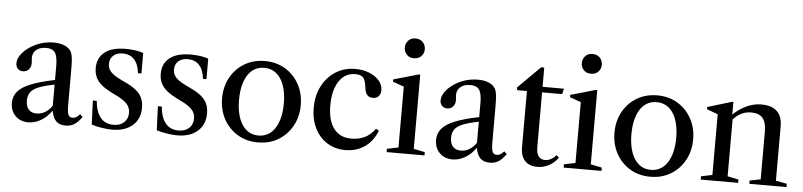

<svg xmlns="http://www.w3.org/2000/svg" viewBox="-46 -1022 5357 1281"><g transform="rotate(5 2633.0 -381.0)"><path d="M167 10.5Q113.5 10.5 80.2 -23Q47 -56.5 47 -110Q47 -154 74 -186Q101 -218 161.2 -242.2Q221.5 -266.5 320.5 -286.5V-380Q320.5 -443.5 303.2 -469Q286 -494.5 244 -494.5Q202.5 -494.5 178 -474.5Q153.5 -454.5 153.5 -420.5Q153.5 -411 154.8 -401.8Q156 -392.5 156 -384Q156 -358.5 140.8 -342Q125.5 -325.5 102 -325.5Q80.5 -325.5 67.2 -339.5Q54 -353.5 54 -376Q54 -408.5 82.2 -442.8Q110.5 -477 157 -501.5Q219 -534.5 291.5 -534.5Q335 -534.5 365.2 -521Q395.5 -507.5 409 -482.5Q417 -465.5 419.8 -439.5Q422.5 -413.5 422.5 -352.5V-129Q422.5 -80.5 430.2 -63Q438 -45.5 459.5 -45.5Q484 -45.5 507 -73.5L525 -56.5Q500.5 -21 475.2 -5.2Q450 10.5 416.5 10.5Q376 10.5 353.5 -11.5Q331 -33.5 323.5 -78.5H320.5Q292 -37.5 251.5 -13.5Q211 10.5 167 10.5ZM217 -53Q248 -53 275 -69.2Q302 -85.5 320.5 -114.5V-255.5Q253.5 -242.5 215.2 -227Q177 -211.5 161.2 -189.2Q145.5 -167 145.5 -133.5Q145.5 -95 163.8 -74Q182 -53 217 -53Z M729 10.5Q697 10.5 658.2 4.2Q619.5 -2 590.5 -11.5L584 -172H610Q616.5 -98 648 -60.2Q679.5 -22.5 735.5 -22.5Q779 -22.5 805.2 -46.8Q831.5 -71 831.5 -110.5Q831.5 -143.5 812 -167.2Q792.5 -191 744.5 -215.5L703 -236Q639 -268 611.5 -303.2Q584 -338.5 584 -388.5Q584 -458.5 632.8 -496.5Q681.5 -534.5 772 -534.5Q807 -534.5 839.8 -529.8Q872.5 -525 891 -517V-380H868Q853.5 -502 754.5 -502Q716 -502 692.8 -481.2Q669.5 -460.5 669.5 -425Q669.5 -394 689.8 -372Q710 -350 758.5 -326.5L804 -304.5Q863 -275.5 889 -240.5Q915 -205.5 915 -152Q915 -77.5 865 -33.5Q815 10.5 729 10.5Z M1164.5 10.5Q1132.5 10.5 1093.8 4.2Q1055 -2 1026 -11.5L1019.5 -172H1045.5Q1052 -98 1083.5 -60.2Q1115 -22.5 1171 -22.5Q1214.5 -22.5 1240.8 -46.8Q1267 -71 1267 -110.5Q1267 -143.5 1247.5 -167.2Q1228 -191 1180 -215.5L1138.5 -236Q1074.5 -268 1047 -303.2Q1019.5 -338.5 1019.5 -388.5Q1019.5 -458.5 1068.2 -496.5Q1117 -534.5 1207.5 -534.5Q1242.5 -534.5 1275.2 -529.8Q1308 -525 1326.5 -517V-380H1303.5Q1289 -502 1190 -502Q1151.5 -502 1128.2 -481.2Q1105 -460.5 1105 -425Q1105 -394 1125.2 -372Q1145.5 -350 1194 -326.5L1239.5 -304.5Q1298.5 -275.5 1324.5 -240.5Q1350.5 -205.5 1350.5 -152Q1350.5 -77.5 1300.5 -33.5Q1250.5 10.5 1164.5 10.5Z M1705 10.5Q1628 10.5 1568.5 -25.2Q1509 -61 1475.2 -122.8Q1441.5 -184.5 1441.5 -262Q1441.5 -340 1475.2 -401.5Q1509 -463 1568.5 -498.8Q1628 -534.5 1705 -534.5Q1782 -534.5 1841.2 -498.8Q1900.5 -463 1934.5 -401.5Q1968.5 -340 1968.5 -262Q1968.5 -184.5 1934.5 -122.8Q1900.5 -61 1841.2 -25.2Q1782 10.5 1705 10.5ZM1704 -35.5Q1740.5 -35.5 1768.5 -51.8Q1796.5 -68 1815.8 -98.2Q1835 -128.5 1845 -170.2Q1855 -212 1855 -263Q1855 -313.5 1845.2 -355Q1835.5 -396.5 1816.5 -426.5Q1797.5 -456.5 1769.5 -472.8Q1741.5 -489 1705 -489Q1668.5 -489 1640.5 -472.8Q1612.5 -456.5 1593.5 -426.5Q1574.5 -396.5 1564.8 -354.8Q1555 -313 1555 -262Q1555 -211 1564.8 -169.5Q1574.5 -128 1593.5 -98Q1612.5 -68 1640.2 -51.8Q1668 -35.5 1704 -35.5Z M2289 10.5Q2221 10.5 2168.2 -22.8Q2115.5 -56 2085.8 -115.2Q2056 -174.5 2056 -252Q2056 -334 2088.8 -397.8Q2121.5 -461.5 2179.2 -498Q2237 -534.5 2311.5 -534.5Q2364 -534.5 2405.5 -517.2Q2447 -500 2471.2 -471.8Q2495.5 -443.5 2495.5 -410Q2495.5 -382.5 2481.5 -367.5Q2467.5 -352.5 2443.5 -352.5Q2417.5 -352.5 2404.5 -368Q2391.5 -383.5 2387.5 -416.5Q2382 -466 2366 -483Q2350 -500 2314.5 -500Q2243.5 -500 2204.2 -439.2Q2165 -378.5 2165 -278Q2165 -177 2206 -123Q2247 -69 2322.5 -69Q2372.5 -69 2412 -87.5Q2451.5 -106 2482.5 -149L2502.5 -137.5Q2475 -66.5 2420 -28Q2365 10.5 2289 10.5Z M2566.5 0V-22L2642.5 -37.5V-445L2568 -471.5V-487L2734 -534.5H2745V-37.5L2820 -22V0ZM2693 -639.5Q2662.5 -639.5 2644.5 -659Q2626.5 -678.5 2626.5 -704.5Q2626.5 -733 2644.5 -752.5Q2662.5 -772 2693 -772Q2724 -772 2742.2 -752.5Q2760.5 -733 2760.5 -704.5Q2760.5 -678.5 2742.2 -659Q2724 -639.5 2693 -639.5Z M3008 10.5Q2954.5 10.5 2921.2 -23Q2888 -56.5 2888 -110Q2888 -154 2915 -186Q2942 -218 3002.2 -242.2Q3062.5 -266.5 3161.5 -286.5V-380Q3161.5 -443.5 3144.2 -469Q3127 -494.5 3085 -494.5Q3043.5 -494.5 3019 -474.5Q2994.5 -454.5 2994.5 -420.5Q2994.5 -411 2995.8 -401.8Q2997 -392.5 2997 -384Q2997 -358.5 2981.8 -342Q2966.5 -325.5 2943 -325.5Q2921.5 -325.5 2908.2 -339.5Q2895 -353.5 2895 -376Q2895 -408.5 2923.2 -442.8Q2951.5 -477 2998 -501.5Q3060 -534.5 3132.5 -534.5Q3176 -534.5 3206.2 -521Q3236.5 -507.5 3250 -482.5Q3258 -465.5 3260.8 -439.5Q3263.5 -413.5 3263.5 -352.5V-129Q3263.5 -80.5 3271.2 -63Q3279 -45.5 3300.5 -45.5Q3325 -45.5 3348 -73.5L3366 -56.5Q3341.5 -21 3316.2 -5.2Q3291 10.5 3257.5 10.5Q3217 10.5 3194.5 -11.5Q3172 -33.5 3164.5 -78.5H3161.5Q3133 -37.5 3092.5 -13.5Q3052 10.5 3008 10.5ZM3058 -53Q3089 -53 3116 -69.2Q3143 -85.5 3161.5 -114.5V-255.5Q3094.5 -242.5 3056.2 -227Q3018 -211.5 3002.2 -189.2Q2986.5 -167 2986.5 -133.5Q2986.5 -95 3004.8 -74Q3023 -53 3058 -53Z M3577 10.5Q3521.5 10.5 3492.5 -21Q3463.5 -52.5 3463.5 -111.5V-487.5H3398.5L3395.5 -505.5L3545.5 -654.5L3565 -652.5V-524.5H3708L3699.5 -487.5H3565V-121.5Q3565 -39.5 3624 -39.5Q3644 -39.5 3663.8 -50Q3683.5 -60.5 3697.5 -79L3715 -63.5Q3692 -29.5 3655.2 -9.5Q3618.5 10.5 3577 10.5Z M3752 0V-22L3828 -37.5V-445L3753.5 -471.5V-487L3919.5 -534.5H3930.5V-37.5L4005.5 -22V0ZM3878.5 -639.5Q3848 -639.5 3830 -659Q3812 -678.5 3812 -704.5Q3812 -733 3830 -752.5Q3848 -772 3878.5 -772Q3909.5 -772 3927.8 -752.5Q3946 -733 3946 -704.5Q3946 -678.5 3927.8 -659Q3909.5 -639.5 3878.5 -639.5Z M4333 10.5Q4256 10.5 4196.5 -25.2Q4137 -61 4103.2 -122.8Q4069.5 -184.5 4069.5 -262Q4069.5 -340 4103.2 -401.5Q4137 -463 4196.5 -498.8Q4256 -534.5 4333 -534.5Q4410 -534.5 4469.2 -498.8Q4528.5 -463 4562.5 -401.5Q4596.5 -340 4596.5 -262Q4596.5 -184.5 4562.5 -122.8Q4528.5 -61 4469.2 -25.2Q4410 10.5 4333 10.5ZM4332 -35.5Q4368.5 -35.5 4396.5 -51.8Q4424.5 -68 4443.8 -98.2Q4463 -128.5 4473 -170.2Q4483 -212 4483 -263Q4483 -313.5 4473.2 -355Q4463.5 -396.5 4444.5 -426.5Q4425.5 -456.5 4397.5 -472.8Q4369.5 -489 4333 -489Q4296.5 -489 4268.5 -472.8Q4240.5 -456.5 4221.5 -426.5Q4202.5 -396.5 4192.8 -354.8Q4183 -313 4183 -262Q4183 -211 4192.8 -169.5Q4202.5 -128 4221.5 -98Q4240.5 -68 4268.2 -51.8Q4296 -35.5 4332 -35.5Z M4995.5 0V-22L5068.5 -36.5V-357.5Q5068.5 -417 5044.5 -446.2Q5020.5 -475.5 4967 -475.5Q4888.5 -475.5 4836.5 -404V-445.5Q4878.5 -487.5 4928.5 -511Q4978.5 -534.5 5028 -534.5Q5170.5 -534.5 5170.5 -400V-36.5L5244.5 -22V0ZM4670 0V-22L4745 -37.5V-444L4671 -471.5V-486L4831 -534.5H4842V-446L4847 -441V-37.5L4920.5 -22V0Z"/></g></svg>

Font: Libre Caslon Text
Style: Regular
Weight: 400
Designer: Pablo Impallari, Rodrigo Fuenzalida, Katja Schimmel
Foundry: Pablo Impallari, Rodrigo Fuenzalida
Version: Version 2.000